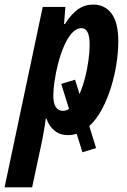

<svg xmlns="http://www.w3.org/2000/svg" viewBox="-76 -575 549 831"><path d="M-56.2 235.8 108.9 -544.9H207L201.2 -471.2H205.1Q232.9 -515.1 262.2 -535.2Q291.5 -555.2 327.1 -555.2Q377.9 -555.2 407 -516.1Q436 -477.1 436 -396Q436 -351.6 428.2 -300Q420.4 -248.5 404.5 -197.3Q388.7 -146 365.2 -102.1Q341.8 -58.1 310.5 -29.3L339.8 65.9L280.8 84L255.9 3.9Q237.3 9.8 217.8 9.8Q184.1 9.8 160.2 -9.3Q136.2 -28.3 125 -62H122.1Q118.7 -35.2 114.3 -10.7Q109.9 13.7 106.9 30.8L63 235.8ZM196.8 -95.2Q210 -95.2 222.7 -104L189 -211.9L249 -230L268.1 -168Q282.2 -199.7 292 -238Q301.8 -276.4 306.9 -314Q312 -351.6 312 -380.9Q312 -453.1 276.9 -453.1Q253.9 -453.1 234.9 -431.4Q215.8 -409.7 200.9 -375.2Q186 -340.8 175.8 -301Q165.5 -261.2 160.2 -224.4Q154.8 -187.5 154.8 -162.1Q154.8 -95.2 196.8 -95.2Z"/></svg>

Font: Open Sans Condensed
Style: Bold Italic
Weight: 700
Width: 3
Italic angle: -12°
Designer: Monotype Design Team
Foundry: Monotype Imaging Inc.
Version: Version 3.003; ttfautohint (v1.8.4)